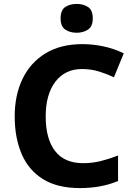

<svg xmlns="http://www.w3.org/2000/svg" viewBox="-20 -949 682 979"><path d="M398 -597Q312 -597 262.5 -532.5Q213 -468 213 -355Q213 -242 260.5 -179.5Q308 -117 404 -117Q451 -117 494.5 -128Q538 -139 582 -156V-26Q497 10 387 10Q273 10 199.5 -35.5Q126 -81 90.5 -163.5Q55 -246 55 -356Q55 -464 95 -547Q135 -630 212 -677Q289 -724 400 -724Q453 -724 507.5 -712.5Q562 -701 611 -677L561 -555Q525 -572 484.5 -584.5Q444 -597 398 -597ZM371 -929Q404 -929 428.5 -913.5Q453 -898 453 -855Q453 -814 428.5 -798Q404 -782 371 -782Q337 -782 313 -798Q289 -814 289 -855Q289 -898 313 -913.5Q337 -929 371 -929Z"/></svg>

Font: Noto Sans Cherokee
Style: Bold
Weight: 700
Designer: Monotype Design Team
Foundry: Monotype Imaging Inc.
Version: Version 2.001; ttfautohint (v1.8.4.7-5d5b)